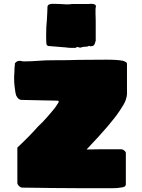

<svg xmlns="http://www.w3.org/2000/svg" viewBox="-20 -987 743 1007"><path d="M246 -1Q201 -1 178 -2L98 -3Q88 -3 80 -11Q71 -20 71 -28V-213Q138 -276 179 -323Q204 -346 226.5 -372Q249 -398 254 -404Q274 -428 278 -436Q288 -449 288 -455Q288 -459 283 -459L93 -463Q76 -463 65 -486Q60 -500 56 -538Q54 -554 54 -584Q54 -593 55 -600Q55 -615 56 -623Q56 -639 58 -645V-655L63 -660Q71 -668 83 -668Q90 -668 95 -666L106 -665Q142 -665 180 -668Q216 -671 253 -671Q348 -671 395 -673L540 -674Q596 -674 626 -668Q639 -663 643 -660Q646 -654 646 -653V-493Q646 -484 639 -461Q631 -440 609 -408Q565 -340 434 -203Q478 -203 499 -204H558H615Q624 -204 632 -197.5Q640 -191 640 -184V-23V-20Q640 -13 633 -8Q624 -4 611 -3Q599 0 570 0H395Q293 0 246 -1ZM334 -737Q324 -739 316 -739L231 -746L224 -753Q222 -763 222 -801Q222 -847 226 -884Q226 -899 228 -923L229 -952Q231 -967 257 -967Q283 -967 294 -966Q303 -966 312 -965Q321 -964 331 -964Q348 -964 357 -966H388H398H411H421H429H443Q448 -967 457 -967Q483 -967 483 -954V-952Q481 -946 481 -936V-927V-912Q481 -908 481.5 -900.5Q482 -893 482 -877V-773Q481 -770 480 -767.5Q479 -765 478 -761Q475 -750 467 -746Q465 -746 461.5 -745Q458 -744 453 -744Q451 -744 451 -746H446L439 -743L416 -741Q414 -741 412 -740Q410 -739 408 -739L401 -737Q400 -737 392 -739Q390 -739 388 -740Q386 -741 384 -741Q382 -741 382 -739L376 -736H351Q341 -736 334 -737Z"/></svg>

Font: Sigmar One
Style: Regular
Weight: 400
Designer: Vernon Adams
Foundry: Vernon Adams
Version: Version 2.000